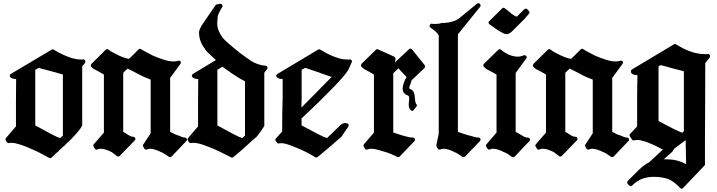

<svg xmlns="http://www.w3.org/2000/svg" viewBox="-20 -930 4491 1203"><path d="M512 -535Q518 -545 512.5 -552.5Q507 -560 497 -557H485Q441 -557 374 -588Q361 -594 347 -601.5Q333 -609 316 -619Q312 -624 304 -619L48 -467Q41 -462 41 -457Q41 -439 74 -435H81Q80 -357 80 -285Q80 -213 80 -138L18 -66Q15 -63 14.5 -57.5Q14 -52 17 -49L23 -39Q31 -31 40 -34Q41 -35 53 -35Q74 -35 110.5 -23Q147 -11 196 12Q213 19 234.5 30.5Q256 42 287 59Q296 63 304 57Q313 47 323.5 37Q334 27 346 18Q353 9 362 1.5Q371 -6 380 -15V-14Q433 -63 461 -96Q489 -129 495 -144V-514ZM374 -81 357 -65Q341 -69 303 -89Q265 -109 201 -144V-493Q207 -497 213 -499.5Q219 -502 224 -505Q226 -503 225 -505Q224 -507 240 -499Q250 -497 261 -494.5Q272 -492 285 -488Q319 -479 340 -473Q361 -467 374 -463Z M1147 -46Q1154 -52 1150.5 -60Q1147 -68 1137 -68Q1131 -68 1118.5 -72.5Q1106 -77 1093 -83Q1090 -83 1084 -85.5Q1078 -88 1075 -89Q1070 -92 1061 -96.5Q1052 -101 1046 -104V-442L1110 -529Q1116 -538 1111 -545Q1106 -552 1096 -549Q1090 -547 1082.5 -546Q1075 -545 1066 -545Q1042 -545 1009 -555Q976 -565 935 -583Q930 -586 912.5 -595Q895 -604 875 -615Q872 -618 862 -623Q855 -627 847 -619Q833 -604 817.5 -589.5Q802 -575 788 -561Q755 -566 703 -593Q695 -597 684 -603Q673 -609 660 -619Q651 -626 642 -618L554 -531Q548 -525 549 -518Q550 -511 558 -507Q556 -507 560 -503Q566 -499 570.5 -496Q575 -493 581 -491Q592 -485 606.5 -477Q621 -469 631 -463V-99L568 -27Q561 -18 567 -11L574 1Q576 6 581.5 7Q587 8 592 6Q599 2 611 2Q626 2 644 8Q662 14 680 23Q687 28 694.5 34Q702 40 713 48Q723 55 731 46L825 -51Q831 -57 827 -65Q823 -73 814 -73Q808 -73 800 -76Q792 -79 786 -83Q779 -88 768 -94.5Q757 -101 752 -104V-474Q760 -482 766 -488Q772 -494 780 -500L822 -479L852 -463Q873 -452 891 -444.5Q909 -437 924 -431V-95L878 -25Q873 -18 878 -11L884 1Q887 6 892.5 7Q898 8 902 6Q909 2 921 2Q936 2 955 8.5Q974 15 998 27V26Q1004 29 1012.5 35Q1021 41 1038 52Q1046 58 1055 51Z M1653 -497Q1658 -502 1655.5 -509.5Q1653 -517 1643 -518Q1619 -520 1594.5 -528.5Q1570 -537 1547 -552H1548Q1542 -557 1519 -572.5Q1496 -588 1459 -618Q1432 -640 1409.5 -659.5Q1387 -679 1374 -695Q1359 -715 1350 -737.5Q1341 -760 1341 -784Q1341 -786 1341 -788Q1341 -792 1342 -798Q1342 -824 1349 -842Q1356 -860 1371 -883Q1377 -892 1372 -900Q1367 -908 1357 -906L1333 -901Q1313 -873 1297.5 -849.5Q1282 -826 1271 -811Q1262 -798 1256.5 -790Q1251 -782 1250 -780Q1227 -744 1227 -728Q1227 -669 1265 -623H1264Q1273 -609 1289.5 -593.5Q1306 -578 1333 -554L1189 -467Q1182 -462 1182 -457Q1182 -439 1215 -435H1222Q1221 -357 1221 -285Q1221 -213 1221 -138L1159 -66Q1156 -63 1155.5 -57.5Q1155 -52 1158 -49L1164 -39Q1172 -31 1181 -34Q1182 -35 1194 -35Q1227 -35 1289 -9Q1322 3 1357.5 20.5Q1393 38 1426 55Q1429 58 1434.5 57.5Q1440 57 1442 54Q1479 25 1516 -9Q1535 -26 1551.5 -41.5Q1568 -57 1587 -72Q1593 -80 1600 -89Q1607 -98 1613 -106Q1619 -114 1624.5 -123Q1630 -132 1636 -140V-474ZM1515 -81 1498 -65Q1482 -69 1444 -89Q1406 -109 1342 -144V-493Q1351 -499 1358 -502.5Q1365 -506 1374 -512Q1389 -501 1398.5 -494Q1408 -487 1419 -480Q1421 -478 1423.5 -476.5Q1426 -475 1428 -473Q1481 -437 1515 -421Z M2183 -538Q2188 -547 2182 -553.5Q2176 -560 2167 -557H2154Q2131 -557 2104 -564.5Q2077 -572 2043 -588Q2018 -600 1987 -619Q1980 -624 1973 -619L1719 -467Q1711 -462 1711 -457Q1711 -439 1743 -435H1751Q1751 -412 1751 -377Q1751 -342 1751 -320Q1749 -264 1748.5 -211Q1748 -158 1748 -106L1709 -63Q1701 -55 1708 -47L1715 -37Q1721 -28 1731 -32Q1733 -33 1745 -33Q1769 -33 1834 -6Q1903 22 1955 55Q1962 60 1970 54Q2008 23 2046 -9.5Q2084 -42 2121 -75Q2130 -89 2140.5 -105Q2151 -121 2162 -136Q2167 -144 2164 -150Q2161 -156 2153 -158Q2140 -160 2133 -158Q2121 -154 2113 -146Q2091 -126 2070.5 -105Q2050 -84 2029 -65Q2013 -69 1971.5 -90.5Q1930 -112 1870 -144Q1870 -155 1869.5 -165.5Q1869 -176 1869 -188Q1933 -247 1983 -296.5Q2033 -346 2074 -388Q2150 -467 2163 -494ZM2058 -448 1869 -256V-275Q1869 -286 1869.5 -296.5Q1870 -307 1870 -319V-493Q1876 -497 1882.5 -499.5Q1889 -502 1893 -505Q1920 -495 1936.5 -490Q1953 -485 1966 -480Q1975 -477 1983.5 -474Q1992 -471 1999 -468Q2018 -461 2031.5 -457Q2045 -453 2058 -448Z M2640 -523 2562 -620Q2558 -625 2552.5 -625.5Q2547 -626 2542 -621L2463 -547L2455 -538L2458 -561Q2459 -565 2456 -569Q2453 -573 2450 -575L2350 -620Q2342 -625 2335 -618L2246 -531Q2241 -525 2242 -518Q2243 -511 2250 -507Q2250 -507 2254 -503Q2260 -499 2264 -496Q2268 -493 2274 -491Q2284 -485 2299 -477Q2314 -469 2323 -463V-99L2261 -27Q2254 -18 2260 -11L2266 1Q2269 6 2274.5 7Q2280 8 2284 6Q2291 2 2306 2Q2324 2 2351.5 9.5Q2379 17 2410 27Q2419 31 2433 36.5Q2447 42 2468 53Q2471 55 2476.5 54Q2482 53 2484 51L2577 -46Q2583 -53 2579.5 -60.5Q2576 -68 2567 -68Q2547 -68 2512.5 -78Q2478 -88 2444 -100V-471Q2453 -480 2460.5 -487Q2468 -494 2477 -502Q2490 -486 2502 -474Q2514 -462 2528 -447Q2522 -438 2520.5 -435Q2519 -432 2517 -428Q2503 -396 2503 -374Q2503 -344 2533 -333Q2544 -330 2544 -314Q2544 -311 2543.5 -306.5Q2543 -302 2543 -299Q2542 -293 2541.5 -285.5Q2541 -278 2541 -272Q2541 -253 2552.5 -241Q2564 -229 2573 -242L2589 -262Q2596 -271 2587 -280Q2582 -285 2579 -319Q2578 -362 2551 -372Q2544 -373 2544 -379Q2544 -386 2548.5 -395.5Q2553 -405 2556 -417L2558 -426L2559 -427L2639 -503Q2648 -513 2640 -523Z M2988 -887Q2995 -896 2987 -905Q2979 -914 2969 -907L2860 -818H2861Q2820 -786 2747 -786Q2737 -782 2725.5 -781Q2714 -780 2707 -780Q2703 -780 2699 -780Q2694 -780 2688 -781Q2677 -784 2673 -773Q2669 -762 2679 -756Q2687 -750 2690 -748Q2691 -747 2695.5 -743.5Q2700 -740 2701 -739Q2716 -729 2729 -708V-93L2714 -20Q2714 -15 2716 -11L2723 1Q2726 6 2731 7Q2736 8 2741 6Q2748 2 2760 2Q2775 2 2794 8.5Q2813 15 2836 27V26Q2842 29 2851 35Q2860 41 2876 52Q2886 58 2894 51L2987 -46Q2993 -53 2990 -60.5Q2987 -68 2978 -68Q2967 -68 2951 -72.5Q2935 -77 2913 -83Q2898 -87 2883 -92Q2868 -97 2849 -104V-715Z M3294 -844Q3298 -848 3297.5 -853.5Q3297 -859 3293 -862L3284 -872Q3276 -879 3266 -873Q3254 -862 3242.5 -850Q3231 -838 3219 -826Q3210 -826 3187 -842L3188 -841Q3179 -850 3174.5 -853.5Q3170 -857 3165 -861Q3159 -866 3153 -870.5Q3147 -875 3141 -879Q3133 -885 3125 -876L3046 -798Q3035 -787 3047 -778Q3130 -716 3152 -716Q3172 -716 3193 -738L3268 -813ZM3297 -46Q3304 -52 3300 -60Q3296 -68 3286 -68Q3270 -68 3251 -81Q3238 -88 3228 -94.5Q3218 -101 3211 -104V-473L3277 -563Q3284 -571 3277 -579Q3270 -587 3260 -583Q3242 -575 3222 -575Q3206 -575 3186 -581Q3166 -587 3150 -597Q3145 -599 3137.5 -604Q3130 -609 3120 -618Q3110 -626 3102 -618L3013 -531Q3007 -525 3008.5 -518Q3010 -511 3017 -507Q3017 -507 3020 -503Q3026 -499 3030 -496Q3034 -493 3040 -491Q3052 -485 3066 -477Q3080 -469 3091 -463V-99L3029 -27Q3021 -18 3027 -11L3034 1Q3037 6 3041.5 7Q3046 8 3051 6Q3059 2 3070 2Q3086 2 3104 8.5Q3122 15 3146 27V26Q3152 29 3161.5 35Q3171 41 3186 52Q3196 58 3205 51Z M3917 -46Q3924 -52 3920.5 -60Q3917 -68 3907 -68Q3901 -68 3888.5 -72.5Q3876 -77 3863 -83Q3860 -83 3854 -85.5Q3848 -88 3845 -89Q3840 -92 3831 -96.5Q3822 -101 3816 -104V-442L3880 -529Q3886 -538 3881 -545Q3876 -552 3866 -549Q3860 -547 3852.5 -546Q3845 -545 3836 -545Q3812 -545 3779 -555Q3746 -565 3705 -583Q3700 -586 3682.5 -595Q3665 -604 3645 -615Q3642 -618 3632 -623Q3625 -627 3617 -619Q3603 -604 3587.5 -589.5Q3572 -575 3558 -561Q3525 -566 3473 -593Q3465 -597 3454 -603Q3443 -609 3430 -619Q3421 -626 3412 -618L3324 -531Q3318 -525 3319 -518Q3320 -511 3328 -507Q3326 -507 3330 -503Q3336 -499 3340.5 -496Q3345 -493 3351 -491Q3362 -485 3376.5 -477Q3391 -469 3401 -463V-99L3338 -27Q3331 -18 3337 -11L3344 1Q3346 6 3351.5 7Q3357 8 3362 6Q3369 2 3381 2Q3396 2 3414 8Q3432 14 3450 23Q3457 28 3464.5 34Q3472 40 3483 48Q3493 55 3501 46L3595 -51Q3601 -57 3597 -65Q3593 -73 3584 -73Q3578 -73 3570 -76Q3562 -79 3556 -83Q3549 -88 3538 -94.5Q3527 -101 3522 -104V-474Q3530 -482 3536 -488Q3542 -494 3550 -500L3592 -479L3622 -463Q3643 -452 3661 -444.5Q3679 -437 3694 -431V-95L3648 -25Q3643 -18 3648 -11L3654 1Q3657 6 3662.5 7Q3668 8 3672 6Q3679 2 3691 2Q3706 2 3725 8.5Q3744 15 3768 27V26Q3774 29 3782.5 35Q3791 41 3808 52Q3816 58 3825 51Z M4426 -569Q4432 -577 4427 -585Q4422 -593 4412 -591H4391Q4338 -591 4272 -621Q4259 -627 4245.5 -635Q4232 -643 4216 -652Q4209 -656 4202 -652L3940 -495Q3933 -491 3933 -485Q3933 -472 3941 -467Q3949 -462 3962 -460L3960 -461Q3963 -460 3966 -460Q3970 -460 3974 -458Q3972 -374 3972 -296Q3972 -219 3972 -138L3929 -92Q3925 -88 3924.5 -83.5Q3924 -79 3926 -77L3939 -57Q3946 -47 3954 -51Q3964 -53 3974 -53Q3992 -53 4021 -43.5Q4050 -34 4084 -18Q4095 -12 4106 -7Q4117 -2 4133 7Q4110 28 4090 47.5Q4070 67 4047 87Q4030 95 4014 107.5Q3998 120 3982 135L3913 204Q3906 213 3913 222L3922 232Q3932 240 3940 233Q3974 200 4007 189Q4040 178 4077 178Q4105 178 4128 182Q4151 186 4167 192Q4202 206 4241 247Q4250 258 4261 247L4397 104Q4397 33 4397 -52Q4397 -138 4398 -222Q4398 -305 4398.5 -385Q4399 -465 4399 -535ZM4265 -108 4255 -98Q4238 -104 4200.5 -122.5Q4163 -141 4106 -172V-514Q4117 -521 4121 -522L4212 -497Q4235 -491 4246.5 -488.5Q4258 -486 4265 -483ZM4279 99Q4251 83 4220.5 75.5Q4190 68 4145 68H4139L4191 22Q4193 19 4197.5 13Q4202 7 4204 2Q4207 -1 4224.5 -13.5Q4242 -26 4276 -52Z"/></svg>

Font: MM Taunggyi
Style: Regular
Weight: 400
Designer: Khon Soe Zaw Thu
Version: Version 1.00 July 18, 2016, initial release